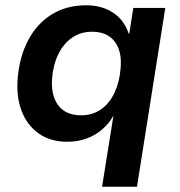

<svg xmlns="http://www.w3.org/2000/svg" viewBox="-20 -526 681 726"><path d="M366 180 409 -89Q391 -57 364.5 -35Q338 -13 305.5 -1.5Q273 10 234 10Q170 10 126 -21.5Q82 -53 61.5 -107Q41 -161 47 -231Q54 -312 86.5 -374Q119 -436 175 -471Q231 -506 305 -506Q365 -506 407 -478.5Q449 -451 467 -398L469 -400L484 -496H605L498 180ZM286 -90Q330 -90 362 -112.5Q394 -135 413 -175.5Q432 -216 436 -267Q442 -332 413.5 -369Q385 -406 328 -406Q285 -406 252.5 -383.5Q220 -361 200.5 -321Q181 -281 177 -230Q172 -165 200.5 -127.5Q229 -90 286 -90Z"/></svg>

Font: Nunito Sans 9pt
Style: Bold Italic
Weight: 700
Italic angle: -9°
Version: Version 3.101;gftools[0.9.27]